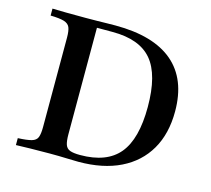

<svg xmlns="http://www.w3.org/2000/svg" viewBox="-87 -673 851 776"><g transform="rotate(15 338.5 -285.5)"><path d="M41.1 0V-29Q79 -30.6 98 -35.9Q116.9 -41.1 122.6 -55.6Q128.2 -70.2 128.2 -98.4V-472.6Q128.2 -501.6 122.2 -515.7Q116.1 -529.8 97.6 -535.5Q79 -541.1 41.1 -541.9V-571Q64.5 -570.2 98.4 -569.8Q132.3 -569.4 180.6 -569.4Q204 -569.4 227 -569.8Q250 -570.2 270.6 -570.6Q291.1 -571 304.8 -571Q464.5 -571 546 -501.6Q627.4 -432.3 627.4 -297.6Q627.4 -204 588.7 -137.5Q550 -71 477.4 -35.5Q404.8 0 302.4 0Q282.3 0 252.4 -1.2Q222.6 -2.4 181.5 -2.4Q138.7 -2.4 100.8 -1.6Q62.9 -0.8 41.1 0ZM301.6 -28.2Q412.9 -28.2 464.5 -90.3Q516.1 -152.4 516.1 -286.3Q516.1 -421 464.9 -481.9Q413.7 -542.7 300.8 -542.7H234.7V-96.8Q234.7 -68.5 239.9 -53.6Q245.2 -38.7 259.7 -33.5Q274.2 -28.2 301.6 -28.2Z"/></g></svg>

Font: Playfair 5pt SemiExpanded Light SemiBold
Style: Regular
Weight: 600
Version: Version 2.001;gftools[0.9.30]